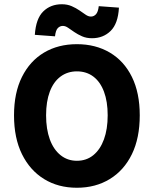

<svg xmlns="http://www.w3.org/2000/svg" viewBox="-20 -872 724 904"><path d="M342 12Q254 12 187.5 -29Q121 -70 83.5 -146Q46 -222 46 -329Q46 -435 83.5 -510Q121 -585 187.5 -624.5Q254 -664 342 -664Q430 -664 497 -624.5Q564 -585 601 -510Q638 -435 638 -329Q638 -222 601 -146Q564 -70 497 -29Q430 12 342 12ZM342 -115Q387 -115 419.5 -141.5Q452 -168 469.5 -216Q487 -264 487 -329Q487 -394 469.5 -440.5Q452 -487 419.5 -511.5Q387 -536 342 -536Q298 -536 265 -511.5Q232 -487 214.5 -440.5Q197 -394 197 -329Q197 -264 214.5 -216Q232 -168 265 -141.5Q298 -115 342 -115ZM413 -692Q387 -692 366.5 -701Q346 -710 330 -721Q314 -732 301 -741Q288 -750 276 -750Q262 -750 252 -739.5Q242 -729 239 -701L144 -708Q149 -784 183.5 -818Q218 -852 271 -852Q297 -852 317.5 -843Q338 -834 354 -823Q370 -812 383 -803Q396 -794 408 -794Q422 -794 432 -805Q442 -816 445 -843L540 -836Q536 -761 501 -726.5Q466 -692 413 -692Z"/></svg>

Font: Source Sans 3
Style: Bold
Weight: 700
Designer: Paul D. Hunt
Foundry: Adobe
Version: Version 3.052;hotconv 1.1.0;makeotfexe 2.6.0